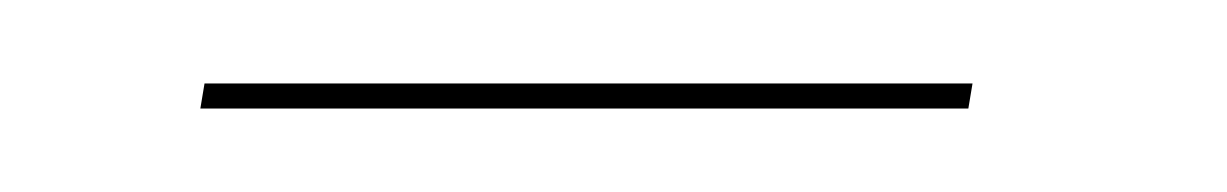

<svg xmlns="http://www.w3.org/2000/svg" viewBox="-20 -335 294 46"><path d="M29 -315 28 -309H212L213 -315Z"/></svg>

Font: Moniqa Ita Display
Style: Italic
Weight: 400
Italic angle: -10°
Designer: Rajesh Rajput
Foundry: Rajesh Rajput
Version: Version 1.000